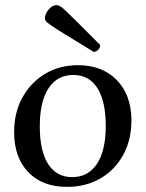

<svg xmlns="http://www.w3.org/2000/svg" viewBox="-20 -716 568 748"><path d="M241 12Q145 12 90 -45.5Q35 -103 35 -201Q35 -277 67 -335.5Q99 -394 155 -428Q211 -462 284 -462Q379 -462 435.5 -403.5Q492 -345 492 -247Q492 -171 460 -112.5Q428 -54 371.5 -21Q315 12 241 12ZM261 -26Q324 -26 358 -78Q392 -130 392 -225Q392 -321 359.5 -372.5Q327 -424 266 -424Q203 -424 169 -372Q135 -320 135 -224Q135 -128 167.5 -77Q200 -26 261 -26ZM345 -514Q276 -556 237 -580Q198 -604 180.5 -616Q163 -628 159 -633.5Q155 -639 155 -644Q155 -662 169.5 -679Q184 -696 200 -696Q206 -696 213 -692.5Q220 -689 235.5 -674.5Q251 -660 282.5 -628.5Q314 -597 370 -541Q370 -529 362 -521.5Q354 -514 345 -514Z"/></svg>

Font: Petrona Medium
Style: Regular
Weight: 500
Designer: Ringo R. Seeber
Foundry: Ringo R. Seeber
Version: Version 2.001; ttfautohint (v1.8.3)